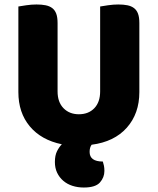

<svg xmlns="http://www.w3.org/2000/svg" viewBox="-20 -635 704 857"><path d="M256 9Q164 -10 113 -71Q62 -132 62 -224V-606Q73 -608 97 -611.5Q121 -615 143 -615Q166 -615 183.5 -611.5Q201 -608 213 -599Q225 -590 231 -574Q237 -558 237 -532V-227Q237 -179 263.5 -152Q290 -125 332 -125Q375 -125 401 -152Q427 -179 427 -227V-606Q438 -608 462 -611.5Q486 -615 508 -615Q531 -615 548.5 -611.5Q566 -608 578 -599Q590 -590 596 -574Q602 -558 602 -532V-224Q602 -128 546 -65Q490 -2 389 11Q380 23 380 43Q380 86 439 86Q442 95 444 105Q446 115 446 128Q446 157 426 179.5Q406 202 354 202Q327 202 303.5 194.5Q280 187 262.5 172Q245 157 235 136Q225 115 225 88Q225 59 234.5 40Q244 21 256 9Z"/></svg>

Font: Baloo Bhai
Style: Regular
Weight: 400
Designer: Supriya Tembe, Noopur Datye and Ek Type
Foundry: Ek Type
Version: Version 1.100;PS 1.000;hotconv 1.0.88;makeotf.lib2.5.647800;